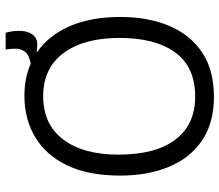

<svg xmlns="http://www.w3.org/2000/svg" viewBox="-70 -712 795 696"><g transform="rotate(-90 328.0 -363.5)"><path d="M326 14Q231 14 167.5 -29Q104 -72 72 -148.5Q40 -225 40 -326Q40 -441 77 -518Q114 -595 179.5 -634Q245 -673 329 -673Q394 -673 446 -650Q477 -656 488.5 -670.5Q500 -685 500 -704Q500 -723 497 -741H558Q567 -707 564 -679Q561 -651 544.5 -636.5Q528 -622 498 -628H486Q547 -587 581 -510Q615 -433 615 -325Q615 -224 582.5 -147.5Q550 -71 486 -28.5Q422 14 326 14ZM326 -54Q434 -54 486.5 -126.5Q539 -199 539 -328Q539 -458 484 -531.5Q429 -605 328 -605Q226 -605 171 -532.5Q116 -460 116 -332Q116 -197 170.5 -125.5Q225 -54 326 -54Z"/></g></svg>

Font: Bricolage Grotesque 96pt Light
Style: Regular
Weight: 300
Designer: Mathieu Triay
Foundry: Atelier Triay
Version: Version 1.001; ttfautohint (v1.8.4.7-5d5b);gftools[0.9.33.de